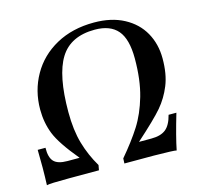

<svg xmlns="http://www.w3.org/2000/svg" viewBox="-92 -706 842 809"><g transform="rotate(-15 328.5 -301.5)"><path d="M17 -150H51Q50 -108 67 -90Q84 -72 126 -72H179Q110 -155 90.5 -204.5Q71 -254 71 -311Q71 -393 109.5 -461Q148 -529 219 -568Q290 -607 384 -607Q460 -607 514.5 -578Q569 -549 597 -499Q625 -449 625 -386Q625 -318 605.5 -270Q586 -222 554 -184.5Q522 -147 438 -72H492Q533 -72 555 -89.5Q577 -107 588 -150H622Q593 -52 582 4Q573 1 484 0H355L356 -22Q407 -82 439.5 -133Q472 -184 492 -253.5Q512 -323 512 -416Q512 -501 479.5 -539Q447 -577 380 -577Q274 -577 228.5 -503.5Q183 -430 183 -270Q183 -191 200 -132.5Q217 -74 248 -22L244 0H115Q28 0 16 4Q19 -71 17 -150Z"/></g></svg>

Font: Unna Medium
Style: Italic
Weight: 500
Italic angle: -8.05°
Designer: Jorge de Buen Unna
Foundry: Omnibus-Type
Version: Version 2.008